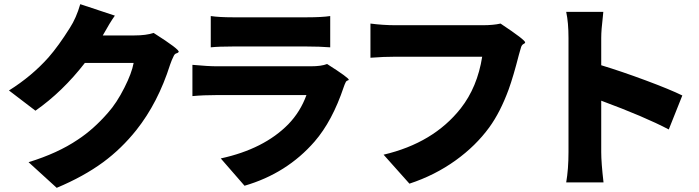

<svg xmlns="http://www.w3.org/2000/svg" viewBox="-20 -840 3354 921"><path d="M252 61 117 -62Q257 -105 353 -170Q428 -219 497 -298Q540 -346 577 -420Q612 -489 621 -538H504H387Q280 -400 150 -309L23 -406Q133 -475 213 -565Q261 -620 315 -706Q346 -754 365 -820L531 -765Q508 -733 473 -670H624Q681 -670 717 -682Q843 -602 837 -591Q835 -587 829 -585Q819 -583 814 -573Q803 -551 796 -530Q738 -347 634 -216Q563 -127 475 -62Q381 7 252 61Z M1153 51 1039 -80Q1246 -125 1363 -244Q1421 -304 1450 -384H1022Q956 -384 903 -379V-529Q978 -522 1022 -522H1246H1470Q1522 -522 1549 -533Q1656 -465 1653 -457Q1652 -455 1648 -454Q1641 -452 1638 -445Q1633 -435 1629 -423Q1574 -259 1489 -161Q1356 -8 1153 51ZM991 -613V-763Q1032 -757 1097 -757H1275H1453Q1524 -757 1564 -763V-613Q1512 -617 1451 -617H1097Q1030 -617 991 -613Z M1944 41 1820 -98Q2059 -154 2190 -320Q2270 -422 2293 -568H1880Q1820 -568 1757 -563V-727Q1817 -719 1880 -719H2087H2294Q2347 -719 2381 -727Q2503 -646 2499 -636Q2498 -632 2493 -630Q2484 -626 2480 -615Q2478 -609 2475 -598Q2471 -583 2469 -577Q2443 -475 2420 -411Q2380 -302 2327 -229Q2262 -140 2166 -71Q2066 1 1944 41Z M2696 35Q2707 -29 2707 -110V-384V-658Q2707 -732 2696 -783H2874Q2873 -776 2872 -762Q2864 -696 2864 -658V-527Q2960 -498 3077 -454.5Q3194 -411 3253 -382L3188 -219Q3072 -280 2864 -357V-110Q2864 -60 2875 35Z"/></svg>

Font: GenSekiGothic TW H
Style: Regular
Weight: 900
Version: Version 1.501;PS 1;hotconv 16.6.51;makeotf.lib2.5.65220